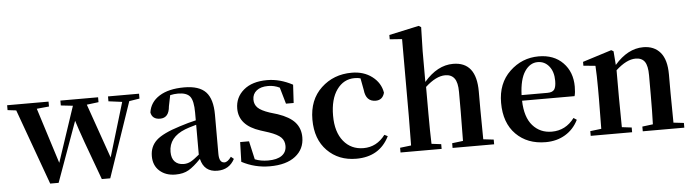

<svg xmlns="http://www.w3.org/2000/svg" viewBox="-56 -1033 4550 1263"><g transform="rotate(-5 2219.5 -401.5)"><path d="M865.2 -535.2V-502.9L796.9 -492.2L627.9 2.9H572.3Q459 -300.8 430.7 -394.5L287.1 2.9H231.4L50.8 -496.1L-5.9 -502.9V-535.2H267.6V-502.9L186.5 -495.1L302.7 -127.9L424.8 -494.1L345.7 -502.9V-535.2H594.7V-502.9L516.6 -493.2L642.6 -133.8L750 -491.2L660.2 -502.9V-535.2Z M1221.7 -101.6V-298.8Q1163.1 -282.2 1147.5 -275.4Q1038.1 -232.4 1038.1 -135.7Q1038.1 -92.8 1059.6 -70.8Q1081.1 -48.8 1118.2 -48.8Q1142.6 -48.8 1164.1 -60.1Q1185.5 -71.3 1221.7 -101.6ZM1430.7 -69.3 1449.2 -53.7Q1413.1 14.6 1335 14.6Q1247.1 14.6 1226.6 -73.2Q1180.7 -25.4 1145.5 -4.9Q1110.4 15.6 1058.6 15.6Q994.1 15.6 953.6 -20.5Q913.1 -56.6 913.1 -118.2Q913.1 -181.6 956.5 -222.2Q1000 -262.7 1113.3 -297.9Q1173.8 -317.4 1221.7 -328.1V-378.9Q1221.7 -457 1199.7 -485.4Q1177.7 -513.7 1120.1 -513.7Q1094.7 -513.7 1068.4 -507.8L1053.7 -435.5Q1047.9 -359.4 989.3 -359.4Q937.5 -359.4 928.7 -405.3Q938.5 -473.6 1000 -512.2Q1061.5 -550.8 1164.1 -550.8Q1262.7 -550.8 1306.6 -504.4Q1350.6 -458 1350.6 -353.5V-95.7Q1350.6 -36.1 1385.7 -36.1Q1407.2 -36.1 1430.7 -69.3Z M1710 -336.9 1761.7 -321.3Q1839.8 -294.9 1875 -254.9Q1910.2 -214.8 1910.2 -156.2Q1910.2 -78.1 1850.1 -31.2Q1790 15.6 1681.6 15.6Q1582 15.6 1496.1 -30.3L1500 -160.2H1558.6L1585.9 -39.1Q1624 -23.4 1672.9 -23.4Q1732.4 -23.4 1763.7 -45.9Q1794.9 -68.4 1794.9 -109.4Q1794.9 -143.6 1772.9 -165.5Q1751 -187.5 1694.3 -207L1639.6 -224.6Q1500 -269.5 1500 -380.9Q1500 -455.1 1556.2 -502.9Q1612.3 -550.8 1711.9 -550.8Q1795.9 -550.8 1879.9 -505.9L1873 -385.7H1822.3L1791 -494.1Q1754.9 -511.7 1714.8 -511.7Q1666 -511.7 1638.7 -489.7Q1611.3 -467.8 1611.3 -430.7Q1611.3 -398.4 1632.8 -377Q1654.3 -355.5 1710 -336.9Z M2339.8 -430.7 2325.2 -508.8Q2309.6 -513.7 2286.1 -513.7Q2213.9 -513.7 2168.9 -451.2Q2124 -388.7 2124 -279.3Q2124 -171.9 2173.8 -110.8Q2223.6 -49.8 2305.7 -49.8Q2392.6 -49.8 2449.2 -125L2470.7 -114.3Q2406.2 15.6 2252 15.6Q2135.7 15.6 2061 -60.1Q1986.3 -135.7 1986.3 -265.6Q1986.3 -396.5 2068.4 -473.6Q2150.4 -550.8 2270.5 -550.8Q2349.6 -550.8 2404.8 -508.8Q2460 -466.8 2470.7 -401.4Q2458 -353.5 2412.1 -353.5Q2347.7 -353.5 2339.8 -430.7Z M3094.7 -39.1 3163.1 -31.2V0H2888.7V-31.2L2960.9 -40Q2962.9 -151.4 2962.9 -235.4V-363.3Q2962.9 -425.8 2942.4 -453.1Q2921.9 -480.5 2881.8 -480.5Q2821.3 -480.5 2750 -415V-235.4Q2750 -124 2752.9 -39.1L2816.4 -31.2V0H2544.9V-31.2L2618.2 -40Q2620.1 -153.3 2620.1 -235.4V-742.2L2539.1 -748V-776.4L2736.3 -819.3L2752 -809.6L2748 -651.4V-448.2Q2835.9 -550.8 2939.5 -550.8Q3092.8 -550.8 3092.8 -355.5V-235.4Q3092.8 -152.3 3094.7 -39.1Z M3371.1 -306.6H3542Q3575.2 -306.6 3587.4 -323.7Q3599.6 -340.8 3599.6 -380.9Q3599.6 -441.4 3570.3 -477.5Q3541 -513.7 3495.1 -513.7Q3444.3 -513.7 3409.7 -462.4Q3375 -411.1 3371.1 -306.6ZM3717.8 -269.5H3371.1Q3374 -160.2 3422.9 -105Q3471.7 -49.8 3548.8 -49.8Q3640.6 -49.8 3698.2 -127L3718.8 -113.3Q3688.5 -51.8 3632.3 -18.1Q3576.2 15.6 3502.9 15.6Q3381.8 15.6 3307.1 -59.6Q3232.4 -134.8 3232.4 -267.6Q3232.4 -396.5 3313.5 -473.6Q3394.5 -550.8 3504.9 -550.8Q3605.5 -550.8 3665 -489.7Q3724.6 -428.7 3724.6 -332Q3724.6 -293 3717.8 -269.5Z M4350.6 -39.1 4418.9 -31.2V0H4144.5V-31.2L4214.8 -40Q4217.8 -123 4217.8 -235.4V-363.3Q4217.8 -426.8 4198.7 -453.6Q4179.7 -480.5 4138.7 -480.5Q4079.1 -480.5 4007.8 -415V-235.4Q4007.8 -152.3 4009.8 -39.1L4074.2 -31.2V0H3800.8V-31.2L3874 -40Q3876 -153.3 3876 -235.4V-306.6Q3876 -392.6 3872.1 -456.1L3793 -463.9V-489.3L3984.4 -549.8L3999 -541L4005.9 -450.2Q4092.8 -550.8 4195.3 -550.8Q4267.6 -550.8 4308.1 -502.9Q4348.6 -455.1 4348.6 -357.4V-235.4Q4348.6 -152.3 4350.6 -39.1Z"/></g></svg>

Font: Bpmf Zihi Serif Bold
Style: Bold
Weight: 700
Foundry: But Ko
Version: Version 1.320